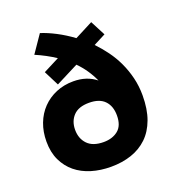

<svg xmlns="http://www.w3.org/2000/svg" viewBox="-132 -816 831 924"><g transform="rotate(-20 283.5 -354.0)"><path d="M405 -571Q433 -542 457.5 -508.5Q482 -475 500 -436.5Q518 -398 528.5 -355Q539 -312 539 -265Q539 -194 520 -142.5Q501 -91 466.5 -58Q432 -25 384.5 -9Q337 7 280 7Q226 7 180 -7Q134 -21 100.5 -48.5Q67 -76 47.5 -117Q28 -158 28 -213Q28 -263 44 -305Q60 -347 89.5 -377.5Q119 -408 159.5 -425Q200 -442 248 -442Q317 -442 364 -404Q350 -435 331.5 -462Q313 -489 290 -512L174 -453L135 -530L217 -572Q170 -603 116 -626L177 -715Q212 -704 252.5 -683Q293 -662 334 -632L427 -680L467 -603ZM287 -117Q332 -117 361 -140.5Q390 -164 390 -216Q390 -264 363.5 -291.5Q337 -319 284 -319Q230 -319 203.5 -291Q177 -263 177 -219Q177 -174 204.5 -145.5Q232 -117 287 -117Z"/></g></svg>

Font: Tilda Sans Extra Bold
Style: Regular
Weight: 800
Designer: ParaType Ltd
Foundry: ParaType Ltd
Version: Version 1.009